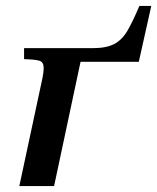

<svg xmlns="http://www.w3.org/2000/svg" viewBox="-20 -626 529 646"><path d="M162 0H45L123 -364Q127 -384 127 -397Q127 -417 113 -421.5Q99 -426 61 -427V-464H292Q338 -464 364.5 -478Q391 -492 409 -523Q427 -554 449 -606H489L447 -418H251Z"/></svg>

Font: STIX Two Text SemiBold
Style: Italic
Weight: 600
Italic angle: -12°
Designer: Ross Mills, John Hudson & Paul Hanslow, Tiro Typeworks Ltd; with prior portions MicroPress Inc. and Coen Hoffman, Elsevi
Foundry: Tiro Typeworks Ltd
Version: Version 2.13 b171